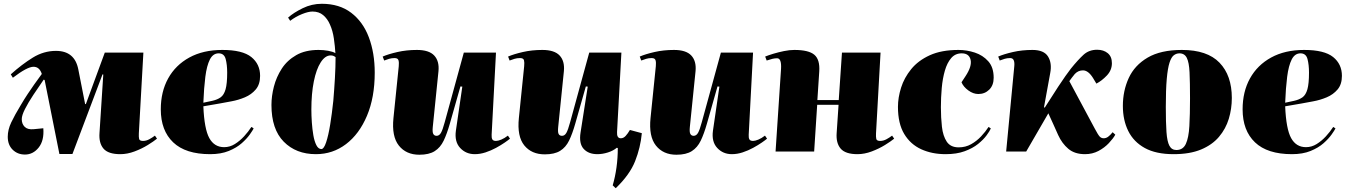

<svg xmlns="http://www.w3.org/2000/svg" viewBox="-20 -801 7139 1015"><path d="M363 13H294L216 -378L211 -380Q183 -340 156 -299Q129 -258 112 -224.5Q95 -191 95 -171Q95 -146 110.5 -130.5Q126 -115 158 -118L209 -123Q214 -58 184.5 -21Q155 16 112 16Q73 16 47 -9.5Q21 -35 21 -78Q21 -115 39.5 -154Q58 -193 89 -244Q109 -278 126 -303.5Q143 -329 160.5 -354Q178 -379 201 -410Q189 -448 157 -448Q124 -448 48 -390L37 -408Q96 -461 153.5 -496.5Q211 -532 276 -532Q375 -532 394 -434L430 -251H434L534 -523H738L714 -96Q713 -77 715.5 -66.5Q718 -56 736 -56Q753 -56 769.5 -65Q786 -74 799 -84L810 -68Q793 -54 761.5 -34.5Q730 -15 691.5 -0.5Q653 14 616 14Q552 14 527 -15.5Q502 -45 506 -98L526 -407L522 -408Z M1155 -537Q1262 -537 1308.5 -499.5Q1355 -462 1355 -400Q1355 -355 1332 -328Q1309 -301 1274.5 -286.5Q1240 -272 1204 -265.5Q1168 -259 1142 -254L1055 -239Q1060 -119 1086.5 -71Q1113 -23 1165 -23Q1195 -23 1221.5 -39.5Q1248 -56 1270.5 -80.5Q1293 -105 1309 -130L1321 -122Q1316 -112 1300.5 -90Q1285 -68 1258 -44Q1231 -20 1189.5 -3Q1148 14 1091 14Q961 14 895.5 -48.5Q830 -111 830 -223Q830 -316 869 -386.5Q908 -457 981 -497Q1054 -537 1155 -537ZM1181 -417Q1181 -459 1173 -489Q1165 -519 1136 -519Q1106 -519 1089.5 -486.5Q1073 -454 1065.5 -395Q1058 -336 1055 -258L1102 -268Q1129 -274 1146.5 -286.5Q1164 -299 1172.5 -329Q1181 -359 1181 -417Z M1503 -708Q1532 -734 1580 -757.5Q1628 -781 1681 -781Q1774 -781 1836.5 -733.5Q1899 -686 1930 -603.5Q1961 -521 1961 -417Q1961 -286 1920 -189Q1879 -92 1809 -39Q1739 14 1650 14Q1545 14 1480 -52Q1415 -118 1415 -246Q1415 -293 1428 -343.5Q1441 -394 1469.5 -438Q1498 -482 1546 -509.5Q1594 -537 1664 -537Q1690 -537 1715 -532.5Q1740 -528 1753 -520Q1751 -556 1745 -597.5Q1739 -639 1724 -672Q1711 -702 1688.5 -721Q1666 -740 1632 -740Q1610 -740 1576.5 -726.5Q1543 -713 1514 -691ZM1679 -13Q1692 -13 1704 -48.5Q1716 -84 1725.5 -142.5Q1735 -201 1742 -268Q1747 -327 1750.5 -387.5Q1754 -448 1754 -499Q1747 -504 1741.5 -506Q1736 -508 1728 -508Q1699 -508 1675.5 -471.5Q1652 -435 1639 -370.5Q1626 -306 1626 -222Q1626 -190 1628.5 -154Q1631 -118 1636.5 -86Q1642 -54 1652.5 -33.5Q1663 -13 1679 -13Z M2003 -502Q2033 -515 2081 -526Q2129 -537 2184 -537Q2248 -537 2275.5 -507.5Q2303 -478 2298 -425L2268 -131Q2265 -103 2270.5 -93Q2276 -83 2288 -83Q2302 -83 2311 -98.5Q2320 -114 2331 -155L2432 -523H2602L2579 -89Q2578 -73 2582.5 -64.5Q2587 -56 2602 -56Q2613 -56 2630 -63Q2647 -70 2665 -84L2676 -68Q2668 -61 2648.5 -47.5Q2629 -34 2602.5 -19.5Q2576 -5 2547 4.5Q2518 14 2490 14Q2443 14 2412.5 -19Q2382 -52 2390 -110L2424 -343L2414 -344L2358 -147Q2343 -94 2325.5 -57.5Q2308 -21 2278 -2Q2248 17 2197 17Q2127 17 2088.5 -31.5Q2050 -80 2060 -177L2088 -451Q2090 -471 2086.5 -482.5Q2083 -494 2066 -494Q2050 -494 2037 -490Q2024 -486 2011 -481Z M2666 -502Q2696 -515 2744 -526Q2792 -537 2847 -537Q2911 -537 2938.5 -507.5Q2966 -478 2961 -425L2931 -131Q2928 -103 2933 -93Q2938 -83 2951 -83Q2965 -83 2974 -98.5Q2983 -114 2994 -155L3095 -523H3265L3242 -103Q3240 -70 3262 -70Q3276 -70 3287.5 -82.5Q3299 -95 3310 -114L3373 -97Q3366 -21 3337.5 51Q3309 123 3235 194L3219 179Q3232 135 3239 84.5Q3246 34 3246 -18L3241 -20Q3222 -4 3193.5 5Q3165 14 3138 14Q3091 14 3065.5 -14Q3040 -42 3049 -100L3087 -343L3077 -344L3021 -147Q3006 -94 2988.5 -58Q2971 -22 2941 -3.5Q2911 15 2860 15Q2790 15 2751.5 -32.5Q2713 -80 2723 -177L2751 -451Q2753 -471 2750 -482.5Q2747 -494 2729 -494Q2713 -494 2700 -490Q2687 -486 2674 -481Z M3362 -502Q3392 -515 3440 -526Q3488 -537 3543 -537Q3607 -537 3634.5 -507.5Q3662 -478 3657 -425L3627 -131Q3624 -103 3629.5 -93Q3635 -83 3647 -83Q3661 -83 3670 -98.5Q3679 -114 3690 -155L3791 -523H3961L3938 -89Q3937 -73 3941.5 -64.5Q3946 -56 3961 -56Q3972 -56 3989 -63Q4006 -70 4024 -84L4035 -68Q4027 -61 4007.5 -47.5Q3988 -34 3961.5 -19.5Q3935 -5 3906 4.5Q3877 14 3849 14Q3802 14 3771.5 -19Q3741 -52 3749 -110L3783 -343L3773 -344L3717 -147Q3702 -94 3684.5 -57.5Q3667 -21 3637 -2Q3607 17 3556 17Q3486 17 3447.5 -31.5Q3409 -80 3419 -177L3447 -451Q3449 -471 3445.5 -482.5Q3442 -494 3425 -494Q3409 -494 3396 -490Q3383 -486 3370 -481Z M4413 -247H4300L4284 0H4080L4109 -438Q4112 -493 4088 -493Q4076 -493 4063.5 -490Q4051 -487 4033 -481L4025 -502Q4042 -509 4068.5 -517Q4095 -525 4124.5 -531Q4154 -537 4179 -537Q4255 -537 4285 -511.5Q4315 -486 4311 -424Q4309 -386 4306 -348Q4303 -310 4301 -272H4414L4431 -523H4635L4611 -96Q4610 -77 4612.5 -66.5Q4615 -56 4633 -56Q4650 -56 4666.5 -65Q4683 -74 4696 -84L4707 -68Q4690 -54 4658.5 -34.5Q4627 -15 4588.5 -0.5Q4550 14 4513 14Q4449 14 4424 -15.5Q4399 -45 4403 -98Z M5047 -537Q5091 -537 5133.5 -523Q5176 -509 5204.5 -477Q5233 -445 5233 -390Q5233 -350 5209.5 -327Q5186 -304 5152 -304Q5125 -304 5099 -323Q5073 -342 5063 -366L5084 -398Q5119 -451 5111 -485Q5103 -519 5064 -519Q5030 -519 5008.5 -494Q4987 -469 4975 -427.5Q4963 -386 4958.5 -335.5Q4954 -285 4954 -234Q4954 -179 4959.5 -130.5Q4965 -82 4985 -52Q5005 -22 5048 -22Q5084 -22 5113.5 -38.5Q5143 -55 5166.5 -80Q5190 -105 5206 -130L5218 -122Q5212 -108 5195.5 -85.5Q5179 -63 5150.5 -40Q5122 -17 5079.5 -1.5Q5037 14 4979 14Q4907 14 4850 -12Q4793 -38 4760 -93Q4727 -148 4727 -236Q4727 -285 4743.5 -337.5Q4760 -390 4797 -435.5Q4834 -481 4895.5 -509Q4957 -537 5047 -537Z M5499 -234 5503 -232Q5517 -253 5535.5 -282.5Q5554 -312 5574 -342.5Q5594 -373 5612 -398.5Q5630 -424 5641 -438Q5679 -485 5708 -511.5Q5737 -538 5780 -538Q5814 -538 5836 -520Q5858 -502 5858 -467Q5858 -430 5831.5 -402Q5805 -374 5776 -359L5758 -389Q5733 -429 5705 -429Q5680 -429 5662 -410Q5655 -402 5646.5 -390.5Q5638 -379 5633 -372Q5667 -310 5700 -247Q5733 -184 5767 -122Q5785 -88 5793.5 -79Q5802 -70 5815 -70Q5827 -70 5838 -78Q5849 -86 5862 -102L5876 -89Q5865 -69 5842 -44.5Q5819 -20 5787 -3Q5755 14 5716 14Q5661 14 5627.5 -14.5Q5594 -43 5574 -87Q5561 -116 5548 -145Q5535 -174 5522 -202Q5493 -152 5463.5 -101Q5434 -50 5405 0H5299L5342 -451Q5344 -471 5339 -482.5Q5334 -494 5320 -494Q5304 -494 5291 -490Q5278 -486 5265 -481L5257 -502Q5287 -515 5335 -526Q5383 -537 5438 -537Q5499 -537 5520.5 -502Q5542 -467 5532 -415Z M6184 14Q6091 14 6032 -18.5Q5973 -51 5944.5 -108.5Q5916 -166 5916 -241Q5916 -321 5947 -388.5Q5978 -456 6047 -496.5Q6116 -537 6228 -537Q6362 -537 6427 -469.5Q6492 -402 6492 -283Q6492 -226 6476 -173Q6460 -120 6424 -77.5Q6388 -35 6329 -10.5Q6270 14 6184 14ZM6199 -8Q6234 -8 6249 -40.5Q6264 -73 6267.5 -134Q6271 -195 6271 -281Q6271 -366 6268.5 -418.5Q6266 -471 6254 -495Q6242 -519 6215 -519Q6199 -519 6185.5 -509Q6172 -499 6162.5 -469.5Q6153 -440 6148 -383.5Q6143 -327 6143 -235Q6143 -153 6146.5 -103Q6150 -53 6162 -30.5Q6174 -8 6199 -8Z M6874 -537Q6981 -537 7027.5 -499.5Q7074 -462 7074 -400Q7074 -355 7051 -328Q7028 -301 6993.5 -286.5Q6959 -272 6923 -265.5Q6887 -259 6861 -254L6774 -239Q6779 -119 6805.5 -71Q6832 -23 6884 -23Q6914 -23 6940.5 -39.5Q6967 -56 6989.5 -80.5Q7012 -105 7028 -130L7040 -122Q7035 -112 7019.5 -90Q7004 -68 6977 -44Q6950 -20 6908.5 -3Q6867 14 6810 14Q6680 14 6614.5 -48.5Q6549 -111 6549 -223Q6549 -316 6588 -386.5Q6627 -457 6700 -497Q6773 -537 6874 -537ZM6900 -417Q6900 -459 6892 -489Q6884 -519 6855 -519Q6825 -519 6808.5 -486.5Q6792 -454 6784.5 -395Q6777 -336 6774 -258L6821 -268Q6848 -274 6865.5 -286.5Q6883 -299 6891.5 -329Q6900 -359 6900 -417Z"/></svg>

Font: Literata 72pt Black
Style: Italic
Weight: 900
Italic angle: -2°
Designer: Latin by Veronika Burian and Jose Scaglione. Greek by Irene Vlachou. Cyrillic by Vera Evstafieva
Foundry: TypeTogether
Version: Version 3.002